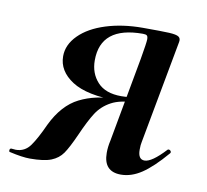

<svg xmlns="http://www.w3.org/2000/svg" viewBox="-81 -456 564 524"><g transform="rotate(10 201.0 -193.5)"><path d="M-23 1Q-26 1 -26 -3Q-26 -9 -21 -9L-9 -8Q16 -8 31 -29Q46 -50 64 -90Q92 -148 136 -170Q180 -192 237 -192L242 -188Q156 -188 115 -214.5Q74 -241 74 -282Q74 -314 100.5 -340.5Q127 -367 173 -381.5Q219 -396 275 -396Q328 -396 348 -395Q368 -394 374.5 -389.5Q381 -385 379 -375L326 -89Q324 -81 324 -67Q324 -40 342 -40Q362 -40 399 -80Q400 -81 402 -81Q406 -81 408 -77.5Q410 -74 407 -71Q371 -29 342.5 -10Q314 9 285 9Q237 9 237 -43Q237 -60 241 -77L284 -312Q292 -358 292 -367Q292 -375 289 -377.5Q286 -380 278 -380Q161 -380 161 -286Q161 -250 183 -226Q205 -202 249 -202Q272 -202 296 -208L290 -191Q249 -191 224 -177.5Q199 -164 184.5 -141.5Q170 -119 152 -78Q135 -40 123.5 -23.5Q112 -7 92 1Q72 9 33 9Q12 9 -23 1Z"/></g></svg>

Font: Cormorant Infant
Style: Bold Italic
Weight: 700
Italic angle: -10°
Designer: Christian Thalmann (Catharsis Fonts)
Foundry: Catharsis Fonts
Version: Version 4.000